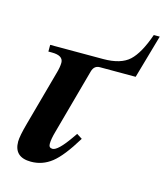

<svg xmlns="http://www.w3.org/2000/svg" viewBox="-94 -663 645 746"><g transform="rotate(15 228.5 -290.5)"><path d="M457 -590 407 -415H263Q240 -415 233 -390L161 -128Q152 -97 152 -77Q152 -61 167 -61Q188 -61 231 -122L245 -142L267 -128Q219 -49 182 -20Q145 9 99 9Q31 9 31 -54Q31 -76 46 -130L106 -348Q114 -375 114 -393Q114 -422 68 -422H54V-449H267Q338 -449 372 -480.5Q406 -512 433 -590Z"/></g></svg>

Font: STIX MathJax Alphabets
Style: Bold Italic
Weight: 700
Italic angle: -16.33°
Designer: MicroPress Inc., with final additions and corrections provided by Coen Hoffman, Elsevier (retired)
Version: Version 1.1.1